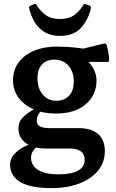

<svg xmlns="http://www.w3.org/2000/svg" viewBox="-20 -745 596 989"><path d="M244 224Q138 224 85 193Q32 162 32 101Q32 78 47 57.5Q62 37 88 20Q114 3 148 -5L177 7Q159 19 149.5 33.5Q140 48 140 66Q140 108 176.5 130.5Q213 153 280 153Q416 153 416 78Q416 49 396 34.5Q376 20 340 20H218Q151 20 113 -8Q75 -36 75 -84Q75 -106 85 -123.5Q95 -141 118.5 -158.5Q142 -176 182 -197L217 -195Q195 -181 182 -162Q169 -143 169 -126Q169 -103 185.5 -94Q202 -85 236 -85H385Q451 -85 485.5 -54.5Q520 -24 520 33Q520 91 485.5 133.5Q451 176 389 200Q327 224 244 224ZM269 -226Q312 -226 336 -252Q360 -278 360 -325Q360 -376 332.5 -407Q305 -438 261 -438Q220 -438 196.5 -413Q173 -388 173 -343Q173 -291 199.5 -258.5Q226 -226 269 -226ZM360 -480Q414 -456 445.5 -415.5Q477 -375 477 -330Q477 -279 451 -240.5Q425 -202 378.5 -181Q332 -160 268 -160Q203 -160 153 -182Q103 -204 75 -242.5Q47 -281 47 -332Q47 -384 75.5 -423Q104 -462 155 -483.5Q206 -505 273 -505Q325 -505 371.5 -499.5Q418 -494 470 -487L391 -490L516 -521Q525 -523 529 -514Q534 -498 538 -476.5Q542 -455 542 -435Q542 -426 532 -426H359ZM289 -560Q242 -560 210 -579.5Q178 -599 158.5 -631.5Q139 -664 130 -703Q128 -712 137 -716L157 -724Q165 -727 169 -719Q187 -688 215.5 -667.5Q244 -647 289 -647Q334 -647 362.5 -667.5Q391 -688 409 -719Q413 -727 422 -723L442 -716Q450 -713 448 -702Q435 -643 397 -601.5Q359 -560 289 -560Z"/></svg>

Font: Hahmlet SemiBold
Style: Regular
Weight: 600
Version: Version 1.002